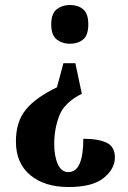

<svg xmlns="http://www.w3.org/2000/svg" viewBox="-20 -560 514 772"><path d="M283 -306H235L209 -209Q124 -168 84 -119.5Q44 -71 44 9Q44 96 101.5 144Q159 192 256 192Q352 192 397 155.5Q442 119 442 73Q442 30 409 14Q376 -2 315 -2Q315 132 255 132Q227 132 212.5 100Q198 68 198 19Q198 -42 218.5 -95Q239 -148 309 -183ZM261 -540Q231 -540 208.5 -523Q186 -506 186 -462Q186 -418 208.5 -401Q231 -384 261 -384Q293 -384 314 -401Q335 -418 335 -462Q335 -506 314 -523Q293 -540 261 -540Z"/></svg>

Font: Noto Serif ExtraCondensed Extra
Style: Regular
Weight: 800
Width: 3
Designer: Monotype Design Team
Foundry: Monotype Imaging Inc.
Version: Version 1.002